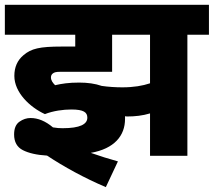

<svg xmlns="http://www.w3.org/2000/svg" viewBox="-20 -642 881 791"><path d="M273.9 -190.9C324.7 -190.9 339.8 -179.2 339.8 -157.2C339.8 -130.4 310.1 -113.8 237.8 -113.8C225.6 -113.8 212.4 -114.7 198.2 -117.2C167.5 -143.1 136.7 -155.8 106 -155.8C89.8 -155.8 74.7 -150.9 60.1 -140.6C45.4 -130.4 38.1 -112.8 38.1 -87.9C38.1 -57.1 50.3 -35.6 74.2 -23.4C98.1 -11.2 131.3 -3.4 173.8 -1C242.2 44.4 328.1 91.8 416 128.9L465.8 22.9C428.7 12.7 391.6 1 354 -12.2C451.2 -29.3 495.1 -83 495.1 -151.9V-152.3V-153.3V-153.8V-154.3V-154.8V-155.3V-155.8V-156.7V-157.2V-157.7V-161.6V-163.1C497.6 -162.6 500.5 -162.1 502.9 -162.1C536.1 -162.1 567.4 -165.5 598.1 -174.8V0H752V-499H840.8V-622.1H0V-499H290V-450.2H233.9C143.1 -450.2 108.9 -441.9 77.1 -415C51.8 -394 39.1 -365.7 39.1 -329.1C39.1 -261.2 103 -200.2 165 -171.9C199.7 -185.5 240.7 -190.9 273.9 -190.9ZM483.9 -282.2C457 -282.2 424.3 -284.2 398.9 -288.1C372.1 -297.4 341.3 -301.8 306.2 -301.8C263.2 -301.8 234.9 -297.4 207 -291C196.8 -301.3 189.9 -311 189.9 -323.2C189.9 -330.6 192.9 -335.9 198.2 -339.8C203.6 -343.8 210 -346.2 229 -346.2H441.9V-499H598.1V-298.8C567.4 -288.6 530.8 -282.2 483.9 -282.2Z"/></svg>

Font: Noto Reveo Sans
Style: Regular
Weight: 800
Designer: Monotype Design Team
Foundry: Monotype Imaging Inc.
Version: Version 2.007